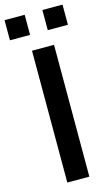

<svg xmlns="http://www.w3.org/2000/svg" viewBox="-155 -963 591 1013"><g transform="rotate(-15 140.5 -456.5)"><path d="M188.5 -803.3V-913.3H298.5V-803.3ZM-18.2 -803.3V-913.3H91.8V-803.3ZM80 0V-720H200.3V0Z"/></g></svg>

Font: Manrope
Style: Regular
Weight: 400
Designer: Mikhail Sharanda
Foundry: Mikhail Sharanda
Version: Version 4.503